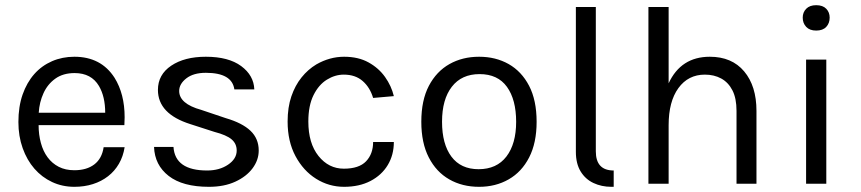

<svg xmlns="http://www.w3.org/2000/svg" viewBox="-20 -709 3323 741"><path d="M267 12Q220.5 12 181 -6.5Q141.5 -25 112.8 -58Q84 -91 67.5 -137.2Q51 -183.5 51 -238Q51 -297.5 67.2 -344Q83.5 -390.5 112.2 -423Q141 -455.5 180.8 -472.8Q220.5 -490 267 -490Q370 -490 422 -409Q461 -346.5 461 -256.5Q461 -241.5 460 -226H129Q129 -189.5 137.8 -157.2Q146.5 -125 163.8 -101.8Q181 -78.5 206.8 -65.2Q232.5 -52 267 -52Q314.5 -52 344 -74.5Q373.5 -97 380 -141H461Q455.5 -105.5 439 -77Q422.5 -48.5 397 -28.8Q371.5 -9 338.5 1.5Q305.5 12 267 12ZM386 -274Q386 -336 362 -377Q332.5 -427 268 -427Q223.5 -427 193.5 -405.5Q163.5 -384 147.8 -349.2Q132 -314.5 129.5 -274Z M786.5 12Q685 12 631 -30Q577 -72 574.5 -142H649.5Q655.5 -51 779.5 -51Q827 -51 860.2 -73.5Q893.5 -96 893.5 -128Q893.5 -154.5 873.8 -171.2Q854 -188 807.5 -200L714.5 -230Q589.5 -269.5 589.5 -362Q589.5 -421 640.8 -455.5Q692 -490 774.5 -490Q862 -490 910.8 -454Q959.5 -418 961.5 -364H884.5Q875.5 -428 774.5 -428Q726.5 -428 699 -406.5Q671.5 -385 671.5 -358Q671.5 -308.5 756.5 -285L851.5 -253Q915 -234.5 946.8 -204.2Q978.5 -174 978.5 -128Q978.5 -91.5 954.8 -59.5Q931 -27.5 888 -7.8Q845 12 786.5 12Z M1308 12Q1249.5 12 1200 -19Q1150.5 -50 1120.2 -106.8Q1090 -163.5 1090 -240Q1090 -295 1104.5 -337.2Q1119 -379.5 1143.8 -410.2Q1168.5 -441 1201 -460.5Q1252.5 -490 1308 -490Q1363 -490 1402.2 -468.2Q1441.5 -446.5 1466 -412Q1490.5 -377.5 1500 -338L1420 -331Q1408 -371.5 1379.8 -396.2Q1351.5 -421 1307 -421Q1273 -421 1241.5 -401.5Q1210 -382 1190 -341.8Q1170 -301.5 1170 -240Q1170 -156 1209.2 -107Q1248.5 -58 1307 -58Q1365.5 -58 1392.8 -86.5Q1420 -115 1420 -161H1500Q1500 -111 1476.5 -72Q1453 -33 1409.8 -10.5Q1366.5 12 1308 12Z M1829 12Q1764 12 1713.8 -16.8Q1663.5 -45.5 1634.8 -101.5Q1606 -157.5 1606 -239Q1606 -322 1635.2 -377.8Q1664.5 -433.5 1714.8 -461.8Q1765 -490 1829 -490Q1893 -490 1943 -461.8Q1993 -433.5 2022 -377.8Q2051 -322 2051 -239Q2051 -157.5 2022.2 -101.5Q1993.5 -45.5 1943.2 -16.8Q1893 12 1829 12ZM1827 -56Q1897 -56 1934.5 -105Q1972 -154 1972 -239Q1972 -324.5 1936.5 -373.8Q1901 -423 1831 -423Q1761.5 -423 1723.8 -374.2Q1686 -325.5 1686 -239Q1686 -153 1722.2 -104.5Q1758.5 -56 1827 -56Z M2202.5 -682H2279.5V-125Q2279.5 -51 2348.5 -51V12H2339.5Q2301.5 12 2270.2 -2.8Q2239 -17.5 2220.8 -47.5Q2202.5 -77.5 2202.5 -123Z M2899.5 0H2822.5V-281Q2822.5 -329.5 2806.8 -360.2Q2791 -391 2763.5 -406Q2736 -421 2700.5 -421Q2636 -421 2598.2 -369Q2560.5 -317 2560.5 -226V0H2482.5V-682H2560.5V-387.5Q2608 -490 2719.5 -490Q2804.5 -490 2852 -433.5Q2899.5 -377 2899.5 -281Z M3169 0H3091V-479H3169ZM3130 -591Q3105 -591 3091.5 -605.2Q3078 -619.5 3078 -641Q3078 -661.5 3091.5 -675.2Q3105 -689 3130 -689Q3155.5 -689 3168.8 -675.2Q3182 -661.5 3182 -641Q3182 -619.5 3168.8 -605.2Q3155.5 -591 3130 -591Z"/></svg>

Font: Betina Sans
Style: Regular
Weight: 400
Designer: Jonathan Pinhorn (font) & Cristiano Sobral (main changes)
Version: Version 2.001;April 28, 2021;FontCreator 13.0.0.2655 32-bit;